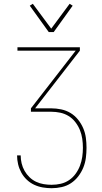

<svg xmlns="http://www.w3.org/2000/svg" viewBox="-20 -769 540 1012"><path d="M252 223Q229 223 205.5 219Q182 215 160.5 205Q139 195 121.5 178.5Q104 162 92.5 141Q81 120 75.5 97Q70 74 70 50H89Q89 71 94 92Q99 113 109.5 131.5Q120 150 135.5 165Q151 180 170 189Q189 198 210 201.5Q231 205 252 205Q277 205 300.5 199.5Q324 194 344 180.5Q364 167 378.5 147Q393 127 401.5 104.5Q410 82 413.5 58Q417 34 417 10Q417 -14 413.5 -38Q410 -62 401 -84Q392 -106 377 -125.5Q362 -145 341.5 -157.5Q321 -170 297.5 -175Q274 -180 250 -180H143V-198L379 -502H72V-520H401V-502L165 -198H250Q276 -198 302.5 -192.5Q329 -187 351.5 -173.5Q374 -160 391 -139Q408 -118 418.5 -93.5Q429 -69 432.5 -43Q436 -17 436 10Q436 37 432.5 63.5Q429 90 419 114.5Q409 139 392.5 160.5Q376 182 354 196.5Q332 211 305.5 217Q279 223 252 223ZM237 -600 137 -739 153 -749 250 -618 347 -749 363 -739 263 -600Z"/></svg>

Font: Iosevka Thin
Style: Regular
Weight: 100
Monospace: yes
Designer: Belleve Invis
Foundry: Belleve Invis
Version: Version 32.5.0; ttfautohint (v1.8.4)